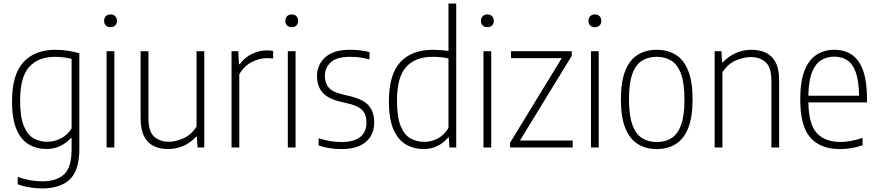

<svg xmlns="http://www.w3.org/2000/svg" viewBox="-20 -828 4928 1078"><path d="M216 230Q183.5 230 146.2 224Q109 218 79.5 206.5V165.5Q116 178 149.8 184Q183.5 190 215.5 190Q298.5 190 340.2 150.5Q382 111 382 11.5V-53.5H378.5Q357 -28 321.5 -9.8Q286 8.5 238.5 8.5Q187 8.5 143.5 -16Q100 -40.5 73.8 -99Q47.5 -157.5 47.5 -259.5Q47.5 -409 111.2 -478.8Q175 -548.5 292.5 -548.5Q326 -548.5 362.2 -543Q398.5 -537.5 425.5 -528.5V7.5Q425.5 128 372.2 179Q319 230 216 230ZM245.5 -32Q284.5 -32 321.8 -50.8Q359 -69.5 382 -107V-497.5Q364.5 -502 339.8 -505.5Q315 -509 290.5 -509Q195 -509 144 -452.5Q93 -396 93 -264Q93 -171.5 113.5 -121.2Q134 -71 168.5 -51.5Q203 -32 245.5 -32Z M578.5 0V-540.5H622V0ZM600.5 -675.5Q584 -675.5 574.2 -685Q564.5 -694.5 564.5 -711Q564.5 -727 574.2 -737Q584 -747 600.5 -747Q617 -747 626.8 -737Q636.5 -727 636.5 -711Q636.5 -694.5 626.8 -685Q617 -675.5 600.5 -675.5Z M923.5 9Q879.5 9 844.8 -7.2Q810 -23.5 789.8 -61.2Q769.5 -99 769.5 -164.5V-540.5H813.5V-164Q813.5 -89.5 845.5 -60.8Q877.5 -32 928.5 -32Q965 -32 1009.2 -51.2Q1053.5 -70.5 1083.5 -117V-540.5H1127V0H1089L1085.5 -60.5H1081Q1049 -25.5 1008 -8.2Q967 9 923.5 9Z M1280 0V-540.5H1318L1321.5 -467.5H1326Q1353.5 -505.5 1394.2 -525.2Q1435 -545 1478.5 -545Q1497.5 -545 1513.5 -542V-499.5Q1504 -500.5 1495.8 -501Q1487.5 -501.5 1477 -501.5Q1435.5 -501.5 1392.5 -479Q1349.5 -456.5 1323.5 -411.5V0Z M1596 0V-540.5H1639.5V0ZM1618 -675.5Q1601.5 -675.5 1591.8 -685Q1582 -694.5 1582 -711Q1582 -727 1591.8 -737Q1601.5 -747 1618 -747Q1634.5 -747 1644.2 -737Q1654 -727 1654 -711Q1654 -694.5 1644.2 -685Q1634.5 -675.5 1618 -675.5Z M1896 9Q1829 9 1769 -11V-51.5Q1805.5 -40.5 1835.8 -35.5Q1866 -30.5 1896.5 -30.5Q1967 -30.5 2002.2 -58.8Q2037.5 -87 2037.5 -139Q2037.5 -185 2014.8 -208.8Q1992 -232.5 1944 -244.5L1887 -258Q1817 -276 1788.5 -311.2Q1760 -346.5 1760 -400.5Q1760 -464.5 1806.5 -506.5Q1853 -548.5 1945 -548.5Q1975.5 -548.5 2002 -545.2Q2028.5 -542 2054.5 -535.5V-494.5Q2024 -502.5 1999 -505.8Q1974 -509 1945.5 -509Q1870.5 -509 1837.2 -478Q1804 -447 1804 -402.5Q1804 -362 1824.8 -337.2Q1845.5 -312.5 1893.5 -300.5L1951 -286.5Q2024.5 -268 2052.8 -232.2Q2081 -196.5 2081 -141.5Q2081 -71 2033.8 -31Q1986.5 9 1896 9Z M2358 9Q2304.5 9 2260.2 -16Q2216 -41 2189.8 -99.5Q2163.5 -158 2163.5 -259.5Q2163.5 -409.5 2227.5 -479Q2291.5 -548.5 2411.5 -548.5Q2433 -548.5 2455.8 -546.8Q2478.5 -545 2498 -542V-808H2541.5V0H2503.5L2500 -56.5H2496Q2474.5 -28.5 2439 -9.8Q2403.5 9 2358 9ZM2363 -31.5Q2401.5 -31.5 2438.2 -50.8Q2475 -70 2498 -110V-500Q2459 -509 2410 -509Q2312 -509 2260.5 -452.2Q2209 -395.5 2209 -264Q2209 -171.5 2229.2 -121.2Q2249.5 -71 2284.2 -51.2Q2319 -31.5 2363 -31.5Z M2694.5 0V-540.5H2738V0ZM2716.5 -675.5Q2700 -675.5 2690.2 -685Q2680.5 -694.5 2680.5 -711Q2680.5 -727 2690.2 -737Q2700 -747 2716.5 -747Q2733 -747 2742.8 -737Q2752.5 -727 2752.5 -711Q2752.5 -694.5 2742.8 -685Q2733 -675.5 2716.5 -675.5Z M2843.5 0V-26L3134 -501.5H2849V-540.5H3190V-514.5L2899.5 -39H3195.5V0Z M3298 0V-540.5H3341.5V0ZM3320 -675.5Q3303.5 -675.5 3293.8 -685Q3284 -694.5 3284 -711Q3284 -727 3293.8 -737Q3303.5 -747 3320 -747Q3336.5 -747 3346.2 -737Q3356 -727 3356 -711Q3356 -694.5 3346.2 -685Q3336.5 -675.5 3320 -675.5Z M3667.5 9Q3607 9 3561.8 -18.8Q3516.5 -46.5 3491.2 -108Q3466 -169.5 3466 -270Q3466 -370.5 3491 -431.8Q3516 -493 3561.2 -520.8Q3606.5 -548.5 3667.5 -548.5Q3728 -548.5 3773.2 -521Q3818.5 -493.5 3843.5 -432.2Q3868.5 -371 3868.5 -270Q3868.5 -170 3843.8 -108.5Q3819 -47 3773.8 -19Q3728.5 9 3667.5 9ZM3667.5 -30.5Q3715 -30.5 3749.8 -52.2Q3784.5 -74 3803.8 -126Q3823 -178 3823 -268.5Q3823 -360.5 3803.8 -413Q3784.5 -465.5 3749.5 -487.2Q3714.5 -509 3667.5 -509Q3620 -509 3585 -487.5Q3550 -466 3530.8 -414.2Q3511.5 -362.5 3511.5 -272Q3511.5 -179.5 3530.8 -127Q3550 -74.5 3585 -52.5Q3620 -30.5 3667.5 -30.5Z M3992.5 0V-540.5H4030.5L4034 -478H4038.5Q4069.5 -511.5 4110.8 -530Q4152 -548.5 4199 -548.5Q4244 -548.5 4279.2 -532.2Q4314.5 -516 4334.5 -478.5Q4354.5 -441 4354.5 -376.5V0H4311V-375Q4311 -449.5 4279 -478.5Q4247 -507.5 4193.5 -507.5Q4156.5 -507.5 4111.8 -488.8Q4067 -470 4036 -422V0Z M4696 9Q4588 9 4530.5 -54.5Q4473 -118 4473 -270.5Q4473 -370.5 4497.2 -431.8Q4521.5 -493 4564.8 -520.8Q4608 -548.5 4664.5 -548.5Q4721 -548.5 4762.2 -521Q4803.5 -493.5 4825.8 -432.2Q4848 -371 4848 -270V-253H4518.5Q4521 -128.5 4567 -79.8Q4613 -31 4699.5 -31Q4752 -31 4823 -53.5V-12.5Q4788 -0.5 4757.2 4.2Q4726.5 9 4696 9ZM4664.5 -510Q4622.5 -510 4590.2 -490Q4558 -470 4539 -422.2Q4520 -374.5 4518.5 -290.5H4803.5Q4802 -374 4784.8 -422Q4767.5 -470 4736.8 -490Q4706 -510 4664.5 -510Z"/></svg>

Font: Encode Sans Semi Condensed ExtraLight
Style: Regular
Weight: 200
Width: 4
Designer: Multiple Designers
Foundry: Impallari Type
Version: Version 3.000; ttfautohint (v1.8.3) -l 8 -r 50 -G 200 -x 14 